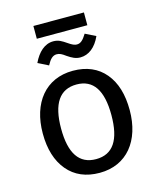

<svg xmlns="http://www.w3.org/2000/svg" viewBox="-122 -904 828 1002"><g transform="rotate(-15 292.0 -403.0)"><path d="M428 -818H155V-749H428ZM350 -596C395 -596 434 -626 459 -682L403 -710C384 -679 370 -666 350 -666C345 -666 339 -667 334 -669C323 -673 308 -683 304 -686C279 -703 262 -714 234 -714C187 -714 150 -679 125 -626L181 -598C198 -630 213 -644 234 -644C249 -644 261 -638 281 -623C306 -606 325 -596 350 -596ZM293 -539C145 -539 57 -428 57 -263C57 -178 78 -111 119 -62C160 -13 218 12 292 12C439 12 527 -99 527 -264C527 -349 507 -416 466 -465C425 -514 367 -539 293 -539ZM293 -465C383 -465 428 -398 428 -264C428 -129 383 -62 292 -62C201 -62 156 -129 156 -263C156 -398 202 -465 293 -465Z"/></g></svg>

Font: Fira Sans
Style: Regular
Weight: 400
Designer: Carrois Corporate & Edenspiekermann AG
Foundry: Carrois Corporate GbR & Edenspiekermann AG
Version: Version 4.203